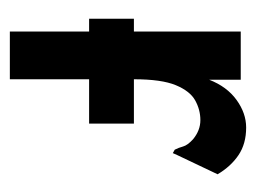

<svg xmlns="http://www.w3.org/2000/svg" viewBox="-85 -434 520 390"><g transform="rotate(90 175.0 -239.0)"><path d="M18 -160V-251H44V-468H142V-404Q156 -440 183 -459.5Q210 -479 239 -479Q272 -479 295 -463.5Q318 -448 334 -421L295 -339L291 -330L284 -334Q280 -342 277.5 -351Q275 -360 263 -371Q245 -386 224 -386Q203 -386 184 -375.5Q165 -365 153 -336Q141 -307 141 -251H231V-160H141V1H44V-160Z"/></g></svg>

Font: Inconsolata ExtraCondensed ExtraBold
Style: Regular
Weight: 800
Width: 2
Monospace: yes
Designer: Raph Levien, Cyreal, Brenton Simpson
Foundry: Raph Levien, Cyreal, Google
Version: Version 3.001; ttfautohint (v1.8.2.53-6de2)